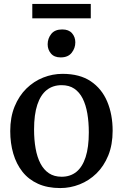

<svg xmlns="http://www.w3.org/2000/svg" viewBox="-20 -944 624 975"><path d="M32 -278.5Q32 -349 54.2 -403.2Q76.5 -457.5 114.2 -494.5Q152 -531.5 199.5 -550.2Q247 -569 297.5 -569Q385 -569 441 -531.2Q497 -493.5 524.5 -428Q552 -362.5 552 -280Q552 -209 529.8 -154.5Q507.5 -100 469.8 -63.2Q432 -26.5 384.5 -7.8Q337 11 286 11Q221 11 173 -10.8Q125 -32.5 94 -71.8Q63 -111 47.5 -163.8Q32 -216.5 32 -278.5ZM293 -46.5Q337 -46.5 367.8 -71.2Q398.5 -96 414.8 -146.2Q431 -196.5 431 -271.5Q431 -323.5 423.5 -367.5Q416 -411.5 399.8 -443.8Q383.5 -476 357.2 -493.8Q331 -511.5 293 -511.5Q248.5 -511.5 217.2 -486.8Q186 -462 169.5 -412.2Q153 -362.5 153 -286.5Q153 -234 160.8 -190.2Q168.5 -146.5 185.2 -114.2Q202 -82 228.5 -64.2Q255 -46.5 293 -46.5ZM287.5 -652.5Q255.5 -652.5 238.8 -672.2Q222 -692 222 -719Q222 -748.5 240.2 -771.5Q258.5 -794.5 295.5 -794.5H296.5Q329 -794.5 345.8 -775.2Q362.5 -756 362.5 -729Q362.5 -699.5 344 -676Q325.5 -652.5 288.5 -652.5ZM441 -924V-851H144V-924Z"/></svg>

Font: Merriweather 20pt Medium
Style: Regular
Weight: 500
Version: Version 2.100